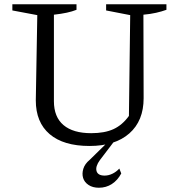

<svg xmlns="http://www.w3.org/2000/svg" viewBox="-20 -675 821 901"><path d="M400 10Q278 10 213 -45.5Q148 -101 148 -204L155 -604L38 -626V-655H339V-629Q319 -621 293.5 -615.5Q268 -610 233 -606V-200Q233 -126 278 -88Q323 -50 408 -50Q471 -50 512.5 -69Q554 -88 585 -131L591 -604L478 -626V-655H761V-629Q739 -621 712.5 -615Q686 -609 653 -606L654 -214Q654 -108 587 -49Q520 10 400 10ZM444 206Q415 206 395.5 193Q376 180 370 160Q364 140 371 117Q378 94 401 75L498 -20H522L449 76Q427 106 433 127.5Q439 149 471 149Q489 149 507 140.5Q525 132 540 116L549 139Q532 171 505 188.5Q478 206 444 206Z"/></svg>

Font: Piazzolla Thin
Style: Regular
Weight: 400
Version: Version 2.001